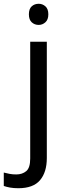

<svg xmlns="http://www.w3.org/2000/svg" viewBox="-75 -757 353 1017"><path d="M78 -681Q78 -710 93 -723.5Q108 -737 130 -737Q150 -737 165.5 -723.5Q181 -710 181 -681Q181 -653 165.5 -639Q150 -625 130 -625Q108 -625 93 -639Q78 -653 78 -681ZM22 240Q-3 240 -22 236.5Q-41 233 -55 228V157Q-40 161 -24 164Q-8 167 11 167Q43 167 64 149.5Q85 132 85 83V-536H173V80Q173 155 137 197.5Q101 240 22 240Z"/></svg>

Font: Noto Sans Linear A
Style: Regular
Weight: 400
Designer: Monotype Design Team
Foundry: Monotype Imaging Inc.
Version: Version 2.002; ttfautohint (v1.8.4.7-5d5b)